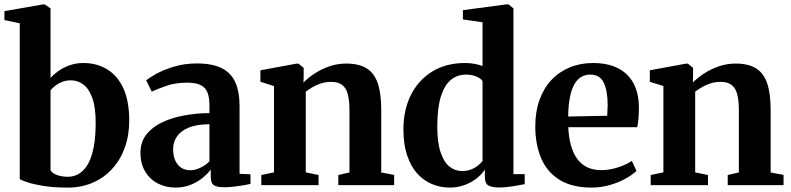

<svg xmlns="http://www.w3.org/2000/svg" viewBox="-22 -839 3584 870"><path d="M-2 -748V-788.5L172.5 -819H180.5L207 -801V-485.5Q219.5 -500.5 241.2 -516.2Q263 -532 292.2 -542.8Q321.5 -553.5 355.5 -553.5Q416 -553.5 463 -525.2Q510 -497 536.8 -439.2Q563.5 -381.5 563.5 -292Q563.5 -225.5 543.5 -170Q523.5 -114.5 486.2 -73.8Q449 -33 397.8 -11Q346.5 11 285 11Q221 11 175 3.5Q129 -4 101.8 -13.2Q74.5 -22.5 67.5 -27V-733.5ZM299.5 -475Q277 -475 259 -467.8Q241 -460.5 228 -450Q215 -439.5 207 -430.5V-68Q213.5 -54.5 235.8 -46.2Q258 -38 284.5 -38Q324 -38 352.2 -64.2Q380.5 -90.5 395.8 -143Q411 -195.5 411.5 -274.5Q412.5 -347.5 397.5 -391.5Q382.5 -435.5 356.8 -455.2Q331 -475 299.5 -475Z M773 11Q729.5 11 693.5 -7.5Q657.5 -26 636 -61.2Q614.5 -96.5 614.5 -147Q614.5 -194.5 640.2 -228.2Q666 -262 710.2 -283.5Q754.5 -305 810.5 -315.5Q866.5 -326 927 -326.5V-363Q927 -397 918.2 -419.5Q909.5 -442 887.8 -453.2Q866 -464.5 827 -464.5Q772.5 -464.5 731 -449.8Q689.5 -435 665.5 -424L640.5 -474.5Q654.5 -487 687.2 -505Q720 -523 767 -537.2Q814 -551.5 870 -551.5Q939.5 -551.5 982 -530.5Q1024.5 -509.5 1044 -466.8Q1063.5 -424 1063.5 -357.5V-51.5L1113 -49V-6Q1102 -3 1081.8 0.5Q1061.5 4 1038.2 6.8Q1015 9.5 994 9.5Q961 9.5 947 0.2Q933 -9 933 -39V-71Q922 -55 899.5 -35.8Q877 -16.5 845 -2.8Q813 11 773 11ZM840 -67.5Q861 -67.5 885.5 -78.8Q910 -90 927 -108V-276Q870 -276 833.5 -261Q797 -246 779.8 -220.5Q762.5 -195 762.5 -163.5Q762.5 -133 772.2 -111.5Q782 -90 799.5 -78.8Q817 -67.5 840 -67.5Z M1219.5 -58V-449L1158 -468.5V-520.5L1321 -550.5H1330.5L1354 -531.5V-493L1353 -465Q1373.5 -486 1403.5 -505.8Q1433.5 -525.5 1470 -538.2Q1506.5 -551 1546.5 -551Q1604 -551 1639 -529.5Q1674 -508 1689.8 -461.5Q1705.5 -415 1705.5 -340.5V-57.5L1764 -46.5V0H1511V-46L1561.5 -57.5V-338Q1561.5 -383.5 1554 -412Q1546.5 -440.5 1528.5 -454.2Q1510.5 -468 1478.5 -468Q1454 -468 1433 -461.2Q1412 -454.5 1394.5 -444.2Q1377 -434 1363.5 -423.5V-58L1421.5 -46V0H1162V-46Z M2016 11Q1973.5 11 1935.5 -4.8Q1897.5 -20.5 1868.5 -52.8Q1839.5 -85 1822.8 -135Q1806 -185 1806 -253Q1806 -341 1840 -408.8Q1874 -476.5 1936.8 -515Q1999.5 -553.5 2085 -553.5Q2108.5 -553.5 2129.2 -549.5Q2150 -545.5 2164.5 -540V-738L2075.5 -751V-793L2271 -819H2282.5L2304.5 -801V-50H2355.5V-4.5Q2335.5 -0.5 2302.2 5Q2269 10.5 2237.5 10.5Q2208.5 10.5 2191.8 1.8Q2175 -7 2175 -38.5V-70.5Q2161.5 -49.5 2137.8 -30.8Q2114 -12 2082.8 -0.5Q2051.5 11 2016 11ZM2071.5 -64Q2094 -64 2112.2 -71Q2130.5 -78 2143.8 -88.8Q2157 -99.5 2164.5 -109.5V-471.5Q2157 -484 2136 -492.5Q2115 -501 2089.5 -501Q2050.5 -501 2021.5 -477.5Q1992.5 -454 1976.2 -403.2Q1960 -352.5 1959.5 -270.5Q1959 -196 1974 -150.2Q1989 -104.5 2014.5 -84.2Q2040 -64 2071.5 -64Z M2658.5 11Q2570.5 11 2514 -23.8Q2457.5 -58.5 2430.5 -121.2Q2403.5 -184 2403.5 -266.5Q2403.5 -333.5 2422.8 -386.8Q2442 -440 2477 -477Q2512 -514 2560 -533.8Q2608 -553.5 2665.5 -553.5Q2764 -553.5 2817.5 -502.5Q2871 -451.5 2873 -357.5Q2873 -325 2871 -301.8Q2869 -278.5 2865.5 -262.5H2553Q2555 -216 2565.2 -179.8Q2575.5 -143.5 2594 -118.5Q2612.5 -93.5 2639.5 -80.8Q2666.5 -68 2702.5 -68Q2740 -68 2779.5 -81Q2819 -94 2841 -110L2862 -65Q2846 -48.5 2814.8 -30.8Q2783.5 -13 2742.8 -1Q2702 11 2658.5 11ZM2552.5 -311 2729.5 -314.5Q2730 -326.5 2730.5 -338.5Q2731 -350.5 2731.5 -362.5Q2731.5 -427 2714 -464Q2696.5 -501 2652 -501Q2631 -501 2613.2 -491.2Q2595.5 -481.5 2582 -459.5Q2568.5 -437.5 2561 -401Q2553.5 -364.5 2552.5 -311Z M2984 -58V-449L2922.5 -468.5V-520.5L3085.5 -550.5H3095L3118.5 -531.5V-493L3117.5 -465Q3138 -486 3168 -505.8Q3198 -525.5 3234.5 -538.2Q3271 -551 3311 -551Q3368.5 -551 3403.5 -529.5Q3438.5 -508 3454.2 -461.5Q3470 -415 3470 -340.5V-57.5L3528.5 -46.5V0H3275.5V-46L3326 -57.5V-338Q3326 -383.5 3318.5 -412Q3311 -440.5 3293 -454.2Q3275 -468 3243 -468Q3218.5 -468 3197.5 -461.2Q3176.5 -454.5 3159 -444.2Q3141.5 -434 3128 -423.5V-58L3186 -46V0H2926.5V-46Z"/></svg>

Font: Merriweather 60pt
Style: Bold
Weight: 700
Version: Version 2.100